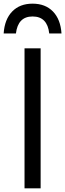

<svg xmlns="http://www.w3.org/2000/svg" viewBox="-44 -1029 356 1049"><path d="M90 -765H178V0H90ZM134 -1009Q204 -1009 245.5 -966Q287 -923 292 -846H225Q215 -939 134 -939Q54 -939 43 -846H-24Q-19 -923 22.5 -966Q64 -1009 134 -1009Z"/></svg>

Font: Application
Style: Regular
Weight: 400
Designer: Wei Huang
Foundry: Wei Huang
Version: Version 0.012